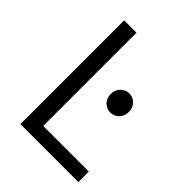

<svg xmlns="http://www.w3.org/2000/svg" viewBox="-191 -758 859 859"><g transform="rotate(45 239.0 -328.5)"><path d="M88.4 0V-656.7H166.5V-66.4H455.1V0ZM335.9 -320.8Q313 -320.8 295.9 -337.6Q278.8 -354.5 278.8 -380.9Q278.8 -408.2 295.9 -425Q313 -441.9 335.9 -441.9Q359.4 -441.9 376.2 -425Q393.1 -408.2 393.1 -380.9Q393.1 -354.5 376.2 -337.6Q359.4 -320.8 335.9 -320.8Z"/></g></svg>

Font: Varta Light
Style: Regular
Weight: 400
Version: Version 1.004